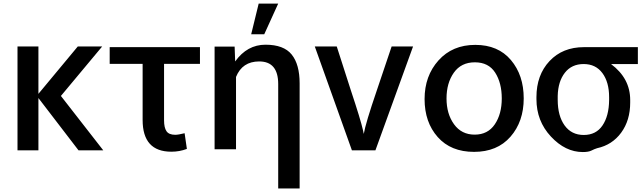

<svg xmlns="http://www.w3.org/2000/svg" viewBox="-20 -815 3602 1076"><path d="M78.1 27.3V-554.7H195.3V-289.1L416 -554.7H552.7L321.3 -277.3L558.6 27.3H419.9L195.3 -265.6V27.3Z M594.7 -457V-550.8H1100.6V-457H899.4V-140.6Q899.4 -99.6 913.1 -79.6Q926.8 -59.6 961.9 -59.6Q979.5 -59.6 1014.6 -68.4L1027.3 19.5Q986.3 35.2 940.4 35.2Q779.3 35.2 779.3 -142.6V-457Z M1182.6 21.5V-553.7H1294.9L1297.9 -470.7Q1365.2 -564.5 1467.8 -564.5Q1570.3 -564.5 1614.7 -509.3Q1659.2 -454.1 1659.2 -347.7V241.2H1539.1V-343.8Q1539.1 -470.7 1432.6 -470.7Q1337.9 -470.7 1302.7 -383.8V21.5ZM1387.7 -623 1429.7 -794.9H1539.1L1460.9 -623Z M1744.1 -554.7H1867.2L1946.3 -308.6Q2001 -144.5 2014.6 -84L2018.6 -64.5Q2028.3 -123 2091.8 -308.6L2174.8 -554.7H2294.9L2084 27.3H1952.1Z M2433.1 -46.9Q2359.4 -129.9 2359.4 -259.8Q2359.4 -389.6 2437.5 -476.6Q2515.6 -563.5 2643.6 -563.5Q2771.5 -563.5 2843.3 -478.5Q2915 -393.6 2915 -263.7Q2915 -133.8 2840.8 -48.8Q2766.6 36.1 2636.7 36.1Q2506.8 36.1 2433.1 -46.9ZM2523.4 -407.7Q2482.4 -349.6 2482.4 -263.2Q2482.4 -176.8 2524.4 -118.7Q2566.4 -60.5 2640.1 -60.5Q2713.9 -60.5 2752.9 -118.2Q2792 -175.8 2792 -263.2Q2792 -350.6 2754.9 -408.2Q2717.8 -465.8 2641.1 -465.8Q2564.5 -465.8 2523.4 -407.7Z M2986.3 -259.8V-270.5Q2986.3 -394.5 3059.6 -472.7Q3132.8 -550.8 3252.9 -550.8H3554.7V-456.1H3404.3Q3511.7 -376 3511.7 -254.9V-240.2Q3511.7 -140.6 3461.4 -71.8Q3411.1 -2.9 3326.2 15.6Q3310.5 20.5 3294.4 28.8Q3278.3 37.1 3246.1 37.1Q3148.4 37.1 3067.4 -49.8Q2986.3 -136.7 2986.3 -259.8ZM3105.5 -255.9Q3105.5 -166 3144 -112.3Q3182.6 -58.6 3251.5 -58.6Q3320.3 -58.6 3356.4 -111.8Q3392.6 -165 3393.6 -253.9V-270.5Q3393.6 -354.5 3356 -405.3Q3318.4 -456.1 3251 -456.1Q3183.6 -456.1 3145.5 -407.2Q3107.4 -358.4 3105.5 -277.3Z"/></svg>

Font: GenEi M Gothic v2 Medium
Style: Regular
Weight: 500
Version: Version 2.0